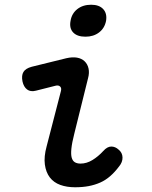

<svg xmlns="http://www.w3.org/2000/svg" viewBox="-20 -781 640 811"><path d="M132 -398Q109 -392 94.5 -403Q80 -414 75 -437Q70 -462 79 -477Q88 -492 114 -499L260 -535Q286 -541 305.5 -537.5Q325 -534 337.5 -522Q350 -510 354 -491.5Q358 -473 352 -451L294 -217Q284 -178 281.5 -153Q279 -128 283 -114.5Q287 -101 296.5 -95.5Q306 -90 320 -90Q346 -90 370.5 -105Q395 -120 416 -143Q433 -162 450 -162Q467 -162 481 -149Q497 -136 497.5 -116Q498 -96 483 -78Q465 -54 445.5 -37Q426 -20 403.5 -10Q381 0 355 5Q329 10 297 10Q262 10 234.5 0Q207 -10 190.5 -31.5Q174 -53 169.5 -86Q165 -119 177 -163L237 -395Q241 -409 234 -415.5Q227 -422 215 -419ZM341 -626Q306 -626 289 -644Q272 -662 278 -693Q283 -724 306.5 -742.5Q330 -761 365 -761Q399 -761 416 -742.5Q433 -724 428 -693Q422 -662 398.5 -644Q375 -626 341 -626Z"/></svg>

Font: Maple Mono Medium
Style: Italic
Weight: 500
Italic angle: -10°
Monospace: yes
Designer: subframe7536
Version: Version 7.000